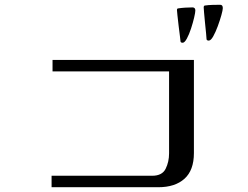

<svg xmlns="http://www.w3.org/2000/svg" viewBox="-20 -840 1040 804"><path d="M792 -199Q792 -127 752.5 -91.5Q713 -56 643 -56H196V-104H617Q659 -104 673.5 -133Q688 -162 688 -198V-541H200V-589H792ZM798 -796Q798 -788 793 -766.5Q788 -745 780 -720.5Q772 -696 762.5 -678.5Q753 -661 745 -661Q737 -661 736 -666Q736 -669 733.5 -688Q731 -707 728 -732Q725 -757 723 -776Q721 -795 721 -798Q721 -805 727 -805Q740 -807 756 -808Q772 -809 786 -809Q798 -809 798 -796ZM913 -806Q913 -798 907 -776.5Q901 -755 892 -730.5Q883 -706 873 -688Q863 -670 854 -670Q847 -670 845 -675Q845 -680 843 -700Q841 -720 838.5 -744.5Q836 -769 834.5 -787.5Q833 -806 833 -809Q833 -817 839 -817Q852 -819 870 -819.5Q888 -820 902 -820Q913 -820 913 -806Z"/></svg>

Font: Kaisei Opti
Style: Regular
Weight: 400
Designer: Font-Kai, 金井和夫
Foundry: KAZUO KANAI
Version: Version 5.003